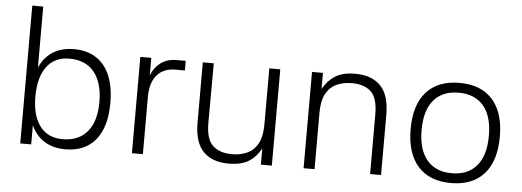

<svg xmlns="http://www.w3.org/2000/svg" viewBox="-48 -851 2704 995"><g transform="rotate(5 1303.5 -353.5)"><path d="M140 -717V0H83V-717ZM318 10Q252 10 206 -20Q160 -50 136.5 -108Q113 -166 113 -249Q113 -333 136.5 -391.5Q160 -450 206 -480.5Q252 -511 318 -511Q386 -511 433.5 -480.5Q481 -450 505.5 -391.5Q530 -333 530 -249Q530 -124 475 -57Q420 10 318 10ZM299 -41Q383 -41 428 -95Q473 -149 473 -249Q473 -350 428 -405Q383 -460 299 -460Q223 -460 181.5 -405Q140 -350 140 -249Q140 -149 181.5 -95Q223 -41 299 -41Z M721 0H664V-501H721V-409Q736 -450 769.5 -475.5Q803 -501 852 -501H900V-451H851Q789 -451 755 -411.5Q721 -372 721 -298Z M1335 -500H1392V1H1335V-84Q1313 -41 1274 -15.5Q1235 10 1167 10Q1082 10 1035.5 -37.5Q989 -85 989 -188V-501H1046L1045 -191Q1045 -106 1081 -73Q1117 -40 1181 -40Q1225 -40 1260 -56Q1295 -72 1315 -109Q1335 -146 1335 -207Z M1614 0H1557V-501H1614V-417Q1637 -460 1676 -485.5Q1715 -511 1782 -511Q1867 -511 1913.5 -463.5Q1960 -416 1960 -313V0H1903V-310Q1903 -395 1868 -428Q1833 -461 1768 -461Q1724 -461 1689 -445Q1654 -429 1634 -392.5Q1614 -356 1614 -294Z M2324 10Q2212 10 2152 -57.5Q2092 -125 2092 -251Q2092 -377 2152 -444Q2212 -511 2324 -511Q2399 -511 2450.5 -481Q2502 -451 2529 -393Q2556 -335 2556 -251Q2556 -125 2496 -57.5Q2436 10 2324 10ZM2324 -41Q2408 -41 2453.5 -95Q2499 -149 2499 -251Q2499 -353 2453.5 -406.5Q2408 -460 2324 -460Q2240 -460 2194.5 -406.5Q2149 -353 2149 -251Q2149 -149 2194.5 -95Q2240 -41 2324 -41Z"/></g></svg>

Font: 42dot Sans Light
Style: Regular
Weight: 300
Designer: 42dot
Version: Version 1.000